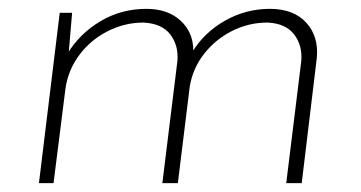

<svg xmlns="http://www.w3.org/2000/svg" viewBox="-20 -414 817 434"><path d="M143 -385 134 -279 132 -292Q160 -338 207 -366Q254 -394 311 -394Q359 -394 388 -367.5Q417 -341 417 -299L415 -297Q442 -341 489 -367.5Q536 -394 590 -394Q644 -394 672.5 -362.5Q701 -331 696 -282L662 0H627L661 -276Q664 -311 645 -336Q626 -361 585 -363Q542 -363 504.5 -344Q467 -325 441.5 -292.5Q416 -260 409 -219L382 0H347L381 -276Q384 -311 365 -336Q346 -361 304 -363Q262 -363 223.5 -343.5Q185 -324 159.5 -290Q134 -256 128 -214L101 0H68L115 -385Z"/></svg>

Font: Josefin Sans Thin ExtraLight
Style: Italic
Weight: 250
Italic angle: -7°
Version: Version 2.000